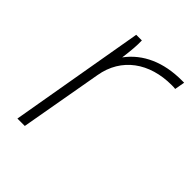

<svg xmlns="http://www.w3.org/2000/svg" viewBox="-156 -608 697 697"><g transform="rotate(45 192.5 -260.0)"><path d="M49 0H87L143 -317C161 -423 246 -482 359 -482C366 -482 372 -482 378 -481L385 -520H373C280 -520 207 -488 161 -426C166 -462 169 -497 168 -520H139Z"/></g></svg>

Font: Fixel Display 20240404 ExLight
Style: Italic
Weight: 200
Italic angle: -10°
Designer: AlfaBravo + MacPaw
Foundry: Kyrylo Tkachov, Marchela Mozhyna, Serhii Makarenko, Maria Weinstein, Zakhar Kryvoshyya
Version: Version 1.211;Glyphs 3.2 (3225)